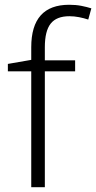

<svg xmlns="http://www.w3.org/2000/svg" viewBox="-20 -785 403 805"><path d="M295 -486H168V0H111V-486H13V-517L111 -534V-587Q111 -765 270 -765Q298 -765 321 -760.5Q344 -756 363 -750L350 -703Q332 -709 311.5 -713Q291 -717 271 -717Q217 -717 192.5 -686Q168 -655 168 -587V-532H295Z"/></svg>

Font: Noto Sans Bengali UI Light
Style: Regular
Weight: 300
Designer: Jelle Bosma - Monotype Design Team
Foundry: Monotype Imaging Inc.
Version: Version 2.003; ttfautohint (v1.8.4.7-5d5b)